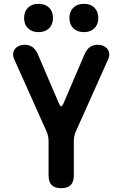

<svg xmlns="http://www.w3.org/2000/svg" viewBox="-20 -974 640 1004"><path d="M419 -806Q384 -806 363.5 -826Q343 -846 343 -880Q343 -914 363.5 -934Q384 -954 419 -954Q453 -954 473.5 -934Q494 -914 494 -880Q494 -846 473.5 -826Q453 -806 419 -806ZM181 -806Q147 -806 126.5 -826Q106 -846 106 -880Q106 -914 126.5 -934Q147 -954 181 -954Q216 -954 236.5 -934Q257 -914 257 -880Q257 -846 236.5 -826Q216 -806 181 -806ZM300 10Q266 10 250 -6.5Q234 -23 234 -56V-235Q234 -250 231 -263.5Q228 -277 222 -290L54 -665Q47 -681 49 -695Q51 -709 58.5 -718.5Q66 -728 79.5 -734Q93 -740 108 -740Q132 -740 149 -728.5Q166 -717 178 -690L289 -431Q295 -418 300 -418Q305 -418 311 -431L422 -690Q434 -717 451 -728.5Q468 -740 492 -740Q507 -740 520.5 -734Q534 -728 541.5 -718.5Q549 -709 551 -695Q553 -681 546 -665L378 -290Q372 -277 369 -263.5Q366 -250 366 -235V-56Q366 -23 350 -6.5Q334 10 300 10Z"/></svg>

Font: Maple Mono NL
Style: Bold
Weight: 700
Monospace: yes
Designer: subframe7536
Version: Version 7.000